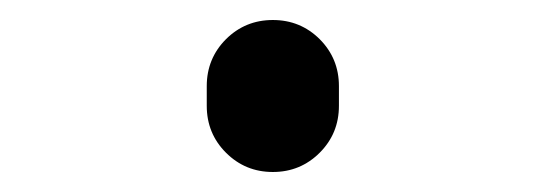

<svg xmlns="http://www.w3.org/2000/svg" viewBox="-20 -385 540 190"><path d="M184.6 -280.3V-299.8Q184.6 -327.1 203.6 -346.2Q222.7 -365.2 250 -365.2Q277.3 -365.2 296.4 -346.2Q315.4 -327.1 315.4 -299.8V-280.3Q315.4 -252.9 296.4 -233.9Q277.3 -214.8 250 -214.8Q222.7 -214.8 203.6 -233.9Q184.6 -252.9 184.6 -280.3Z"/></svg>

Font: Rounded-X Mgen+ 2m regular
Style: Regular
Weight: 400
Designer: [Source Han Sans]
Ryoko NISHIZUKA  (kana & ideographs); Paul D. Hunt (Latin, Greek & Cyrillic); Wenlong ZHANG  (bopomofo
Version: Version 1.059.20150602